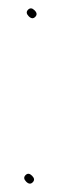

<svg xmlns="http://www.w3.org/2000/svg" viewBox="-20 -429 156 455"><path d="M40.5 -14C35.9 -9.3 36.4 -4.2 42 1.5C47.7 7.2 52.9 7.7 57.5 3C62.2 -1.7 61.7 -6.8 56 -12.5C50.4 -18.2 45.2 -18.7 40.5 -14ZM46.5 -406C41.9 -401.3 42.4 -396.2 48 -390.5C53.7 -384.8 58.9 -384.3 63.5 -389C68.2 -393.7 67.7 -398.8 62 -404.5C56.4 -410.2 51.2 -410.7 46.5 -406Z"/></svg>

Font: Proton
Style: RgCnd
Weight: 500
Version: Version 1.017